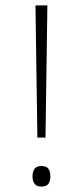

<svg xmlns="http://www.w3.org/2000/svg" viewBox="-20 -677 306 709"><path d="M148 -169H118L111 -657H155ZM100 -26Q100 -43 107.5 -53.5Q115 -64 132 -64Q152 -64 159 -53.5Q166 -43 166 -26Q166 -9 159 1.5Q152 12 132 12Q115 12 107.5 1.5Q100 -9 100 -26Z"/></svg>

Font: Noto Sans Telugu SemiCondensed ExtraLight
Style: Regular
Weight: 200
Width: 4
Designer: Jelle Bosma - Monotype Design Team
Foundry: Monotype Imaging Inc.
Version: Version 2.005; ttfautohint (v1.8.4.7-5d5b)